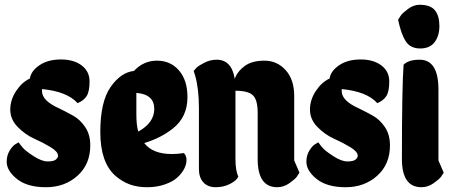

<svg xmlns="http://www.w3.org/2000/svg" viewBox="-20 -784 1895 804"><path d="M156 -402Q156 -362 228 -330Q257 -316 286.5 -299.5Q316 -283 337 -251.5Q358 -220 358 -175Q358 -96 304.5 -48Q251 0 172.5 0Q94 0 51 -34.5Q8 -69 8 -107Q8 -133 20.5 -153.5Q33 -174 46 -181L58 -188Q64 -179 75.5 -165.5Q87 -152 121 -130Q155 -108 179.5 -108Q204 -108 213.5 -115.5Q223 -123 223 -132Q223 -149 191.5 -168Q160 -187 123 -203.5Q86 -220 54.5 -252Q23 -284 23 -325Q23 -366 47.5 -403Q72 -440 105 -455Q110 -487 145.5 -511Q181 -535 235 -535Q289 -535 322 -510Q355 -485 355 -443Q355 -401 343 -382Q331 -363 305 -352Q261 -401 156 -411Z M463 -48Q400 -104 400 -231Q400 -358 443 -419.5Q486 -481 541 -487Q581 -530 637.5 -530Q694 -530 729.5 -489Q765 -448 765 -377Q765 -294 704 -246Q654 -206 584 -185Q619 -139 700 -139Q723 -139 750 -143Q761 -132 761 -114Q761 -96 751.5 -77.5Q742 -59 723.5 -41.5Q705 -24 671 -12Q637 0 596.5 0Q556 0 524 -11.5Q492 -23 463 -48ZM551 -395V-305Q551 -260 559 -233Q626 -270 626 -328Q626 -389 551 -395Z M966 -118Q966 -69 978 -45Q972 -29 944.5 -14.5Q917 0 883.5 0Q850 0 831.5 -20.5Q813 -41 813 -76V-330Q813 -413 797 -468L791 -487Q795 -492 802.5 -500Q810 -508 835 -521Q860 -534 887 -534Q950 -534 963 -454Q974 -485 1004.5 -507.5Q1035 -530 1087.5 -530Q1140 -530 1176 -490.5Q1212 -451 1212 -382V-112L1234 -61Q1230 -54 1223 -44Q1216 -34 1192 -17Q1168 0 1141 0Q1059 0 1059 -118V-311Q1059 -366 1039 -385Q1019 -404 966 -404Z M1411 -402Q1411 -362 1483 -330Q1512 -316 1541.5 -299.5Q1571 -283 1592 -251.5Q1613 -220 1613 -175Q1613 -96 1559.5 -48Q1506 0 1427.5 0Q1349 0 1306 -34.5Q1263 -69 1263 -107Q1263 -133 1275.5 -153.5Q1288 -174 1301 -181L1313 -188Q1319 -179 1330.5 -165.5Q1342 -152 1376 -130Q1410 -108 1434.5 -108Q1459 -108 1468.5 -115.5Q1478 -123 1478 -132Q1478 -149 1446.5 -168Q1415 -187 1378 -203.5Q1341 -220 1309.5 -252Q1278 -284 1278 -325Q1278 -366 1302.5 -403Q1327 -440 1360 -455Q1365 -487 1400.5 -511Q1436 -535 1490 -535Q1544 -535 1577 -510Q1610 -485 1610 -443Q1610 -401 1598 -382Q1586 -363 1560 -352Q1516 -401 1411 -411Z M1737 -764Q1783 -764 1801.5 -740.5Q1820 -717 1820 -675.5Q1820 -634 1800 -607.5Q1780 -581 1739.5 -581Q1699 -581 1679.5 -610.5Q1660 -640 1647 -701Q1651 -708 1658 -718.5Q1665 -729 1688.5 -746.5Q1712 -764 1737 -764ZM1663 -118Q1663 -418 1670 -513Q1691 -534 1737 -534Q1816 -534 1816 -409V-112L1838 -61Q1834 -54 1827 -44Q1820 -34 1796 -17Q1772 0 1745 0Q1663 0 1663 -118Z"/></svg>

Font: Chela One Cyrilic
Style: Regular
Weight: 400
Designer: Miguel Hernandez
Foundry: LatinoType
Version: Version 1.001